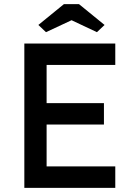

<svg xmlns="http://www.w3.org/2000/svg" viewBox="-20 -911 654 931"><path d="M98 0V-700H539V-596H206V-411H484V-307H206V-104H539V0ZM203 -755 166 -790 290 -891H363L487 -790L450 -755L327 -813Z"/></svg>

Font: Lexend Deca
Style: Regular
Weight: 400
Designer: Bonnie Shaver-Troup, Thomas Jockin
Foundry: Lexend
Version: Version 1.008; ttfautohint (v1.8.4.7-5d5b)